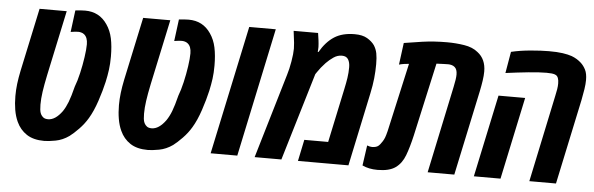

<svg xmlns="http://www.w3.org/2000/svg" viewBox="-45 -783 2898 936"><g transform="rotate(5 1404.5 -315.0)"><path d="M194.3 10.7Q141.1 10.7 107.9 -11.2Q74.7 -33.2 57.6 -70.8Q45.9 -96.2 40.5 -127.7Q35.2 -159.2 35.2 -194.8Q35.2 -225.1 38.8 -255.1Q42.5 -285.2 49.8 -320.3L115.7 -628.9H248.5L180.7 -310.5Q170.4 -261.2 165.5 -227.1Q160.6 -192.9 160.6 -164.1Q160.6 -151.4 161.9 -139.4Q163.1 -127.4 167.5 -118.2Q172.4 -108.4 180.7 -102.3Q189 -96.2 203.6 -96.2Q239.3 -96.2 272.5 -142.1Q286.1 -162.1 296.6 -189.2Q307.1 -216.3 319.8 -266.6Q330.6 -293.9 339.8 -334Q349.1 -374 354.7 -413.1Q360.4 -452.1 360.4 -476.6Q360.4 -510.7 341.8 -524.9Q335.4 -529.8 327.6 -531.7Q319.8 -533.7 313 -533.7Q306.2 -533.7 297.4 -532.7Q288.6 -531.7 276.4 -529.8L290 -636.2Q303.2 -637.7 315.9 -638.7Q328.6 -639.6 337.9 -639.6Q407.7 -639.6 446.3 -582.5Q466.3 -553.7 474.4 -515.6Q482.4 -477.5 482.4 -427.2Q482.4 -392.1 478.5 -362.8Q474.6 -333.5 467.8 -302.7Q458 -259.3 440.7 -207.3Q423.3 -155.3 401.9 -119.6Q384.3 -89.8 359.4 -64.2Q334.5 -38.6 315.4 -24.4Q283.7 -2 249 4.4Q214.4 10.7 194.3 10.7Z M701.2 10.7Q647.9 10.7 614.7 -11.2Q581.5 -33.2 564.5 -70.8Q552.7 -96.2 547.4 -127.7Q542 -159.2 542 -194.8Q542 -225.1 545.7 -255.1Q549.3 -285.2 556.6 -320.3L622.6 -628.9H755.4L687.5 -310.5Q677.2 -261.2 672.4 -227.1Q667.5 -192.9 667.5 -164.1Q667.5 -151.4 668.7 -139.4Q669.9 -127.4 674.3 -118.2Q679.2 -108.4 687.5 -102.3Q695.8 -96.2 710.4 -96.2Q746.1 -96.2 779.3 -142.1Q793 -162.1 803.5 -189.2Q814 -216.3 826.7 -266.6Q837.4 -293.9 846.7 -334Q856 -374 861.6 -413.1Q867.2 -452.1 867.2 -476.6Q867.2 -510.7 848.6 -524.9Q842.3 -529.8 834.5 -531.7Q826.7 -533.7 819.8 -533.7Q813 -533.7 804.2 -532.7Q795.4 -531.7 783.2 -529.8L796.9 -636.2Q810.1 -637.7 822.8 -638.7Q835.4 -639.6 844.7 -639.6Q914.6 -639.6 953.1 -582.5Q973.1 -553.7 981.2 -515.6Q989.3 -477.5 989.3 -427.2Q989.3 -392.1 985.4 -362.8Q981.4 -333.5 974.6 -302.7Q964.8 -259.3 947.5 -207.3Q930.2 -155.3 908.7 -119.6Q891.1 -89.8 866.2 -64.2Q841.3 -38.6 822.3 -24.4Q790.5 -2 755.9 4.4Q721.2 10.7 701.2 10.7Z M1007.8 0 1141.6 -629.9H1271.5L1138.2 0Z M1223.1 0 1345.7 -413.6Q1354.5 -441.4 1361.1 -480Q1367.7 -518.6 1367.7 -543.5Q1367.7 -555.7 1366 -572Q1364.3 -588.4 1358.9 -629.9H1478.5Q1481.4 -612.3 1483.6 -594.7Q1485.8 -577.1 1486.3 -562Q1486.3 -555.2 1485.8 -549.3Q1485.4 -543.5 1484.9 -537.6H1488.3Q1518.1 -588.9 1557.6 -614.3Q1597.2 -639.6 1657.2 -639.6Q1695.3 -639.6 1718.5 -626Q1741.7 -612.3 1754.4 -594.2Q1765.6 -576.7 1769.8 -555.9Q1773.9 -535.2 1773.9 -502.9Q1773.9 -469.2 1770.3 -433.8Q1766.6 -398.4 1758.3 -359.9L1682.1 0H1435.1L1457 -105H1573.7L1629.9 -369.6Q1636.2 -398.4 1640.1 -424.1Q1644 -449.7 1644 -476.6Q1644 -500 1635 -514.9Q1626 -529.8 1604 -529.8Q1582.5 -529.8 1563.5 -516.8Q1544.4 -503.9 1527.8 -486.8Q1504.4 -461.9 1489.7 -439.5L1482.4 -428.7L1354 0Z M1825.2 9.8Q1782.2 9.8 1750.5 -5.4L1764.6 -104.5Q1778.3 -99.1 1789.1 -99.1Q1808.6 -99.6 1818.4 -106.9Q1828.1 -114.3 1838.9 -131.8Q1844.2 -140.1 1848.4 -150.6Q1852.5 -161.1 1857.9 -182.6L1933.1 -518.6Q1921.4 -517.6 1909.2 -515.9Q1897 -514.2 1884.8 -510.7L1898.9 -617.7Q1932.6 -623.5 1988.8 -631.6Q2044.9 -639.6 2109.4 -639.6Q2151.4 -639.6 2193.1 -633.1Q2234.9 -626.5 2260.7 -605Q2301.8 -573.7 2301.8 -513.2Q2301.8 -493.7 2298.1 -468.5Q2294.4 -443.4 2288.6 -415.5L2200.2 0H2069.8L2159.7 -425.8Q2168.5 -465.8 2168.5 -486.8Q2168.5 -512.2 2155.8 -522.9Q2148.9 -528.8 2140.1 -531Q2131.3 -533.2 2124 -533.2Q2118.7 -533.2 2101.3 -532.7Q2084 -532.2 2066.4 -531.2L1986.8 -172.4Q1973.6 -114.7 1958.3 -74Q1942.9 -33.2 1912.6 -11.7Q1882.3 9.8 1825.2 9.8Z M2567.4 0 2657.2 -425.8Q2661.1 -443.4 2663.6 -458.3Q2666 -473.1 2666 -486.3Q2666 -518.6 2650.9 -526.9Q2643.6 -531.2 2630.9 -532.5Q2618.2 -533.7 2605 -533.7Q2569.8 -533.7 2516.8 -528.3Q2463.9 -522.9 2405.3 -515.1L2423.3 -620.1Q2465.8 -630.4 2518.1 -635Q2570.3 -639.6 2607.4 -639.6Q2648.4 -639.6 2675 -635.7Q2701.7 -631.8 2719.7 -625.5Q2747.1 -615.2 2767.1 -596.7Q2780.8 -584 2790.3 -565.2Q2799.8 -546.4 2799.8 -515.1Q2799.8 -495.6 2795.9 -470.2Q2792 -444.8 2786.1 -415.5L2697.8 0ZM2295.9 0 2381.3 -402.3H2511.7L2426.3 0Z"/></g></svg>

Font: Open Sans Condensed
Style: Bold Italic
Weight: 700
Width: 3
Italic angle: -12°
Designer: Monotype Design Team
Foundry: Monotype Imaging Inc.
Version: Version 3.003; ttfautohint (v1.8.4)